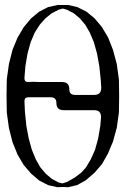

<svg xmlns="http://www.w3.org/2000/svg" viewBox="-20 -785 540 786"><path d="M296.9 -755.9 334 -737.3 367.2 -710 397.5 -673.8 422.9 -630.9 442.4 -581.1 458 -523.4 466.8 -460 467.8 -390.6 466.8 -324.2 458 -261.7 442.4 -205.1 421.9 -156.2 397.5 -113.3 367.2 -78.1 331.1 -46.9 295.9 -27.3 258.8 -18.6 237.3 -19.5 214.8 -18.6 176.8 -27.3 140.6 -45.9 107.4 -74.2 77.1 -109.4 51.8 -152.3 31.2 -203.1 16.6 -260.7 7.8 -324.2 6.8 -393.6 7.8 -460 16.6 -523.4 31.2 -581.1 51.8 -630.9 77.1 -673.8 107.4 -710 140.6 -737.3 176.8 -755.9 215.8 -764.6H237.3H259.8ZM95.7 -386.7Q80.1 -386.7 80.1 -371.1L82 -328.1L87.9 -269.5L97.7 -217.8L110.4 -171.9L127 -131.8L145.5 -99.6L168 -73.2L192.4 -52.7L219.7 -38.1L235.4 -34.2L253.9 -40L285.2 -57.6L312.5 -78.1L332 -99.6L351.6 -132.8L369.1 -171.9L381.8 -217.8L390.6 -269.5L393.6 -304.7Q394.5 -334 365.2 -334H240.2Q210.9 -334 210.9 -363.3Q210.9 -386.7 187.5 -386.7H137.7H116.2ZM219.7 -745.1 191.4 -730.5 166 -710 142.6 -683.6 122.1 -651.4 105.5 -612.3 92.8 -566.4 84 -514.6 80.1 -465.8Q79.1 -449.2 95.7 -449.2L116.2 -450.2L137.7 -449.2H234.4Q263.7 -449.2 263.7 -419.9Q263.7 -396.5 287.1 -396.5H366.2Q394.5 -396.5 394.5 -425.8L392.6 -456.1L386.7 -513.7L377 -566.4L364.3 -612.3L347.7 -651.4L329.1 -683.6L306.6 -710L282.2 -730.5L253.9 -745.1L237.3 -750Z"/></svg>

Font: B2 Hana
Style: Regular
Weight: 500
Version: 2020-08-05; (max)